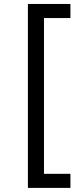

<svg xmlns="http://www.w3.org/2000/svg" viewBox="-20 -781 402 949"><path d="M117.9 -761.4H328.1V-691.8H197.4V78.1H328.1V147.7H117.9Z"/></svg>

Font: Fast_Sans-Dotted
Style: Regular
Weight: 400
Version: Version 3.018